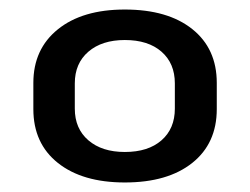

<svg xmlns="http://www.w3.org/2000/svg" viewBox="-20 -737 524 403"><path d="M242 -354Q153 -354 101.5 -395Q50 -436 50 -508V-563Q50 -634 101.5 -675.5Q153 -717 242 -717Q332 -717 383.5 -676Q435 -635 435 -563V-508Q435 -436 383.5 -395Q332 -354 242 -354ZM242 -418Q291 -418 319 -442.5Q347 -467 347 -509V-562Q347 -604 319 -628.5Q291 -653 242 -653Q194 -653 165.5 -628.5Q137 -604 137 -562V-509Q137 -467 165.5 -442.5Q194 -418 242 -418Z"/></svg>

Font: Pathway Extreme 28pt SemiBold
Style: Regular
Weight: 600
Designer: Eduardo Rodriguez Tunni
Foundry: Eduardo Rodriguez Tunni
Version: Version 1.001;gftools[0.9.26]